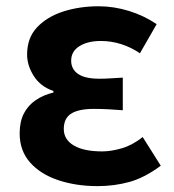

<svg xmlns="http://www.w3.org/2000/svg" viewBox="-20 -594 568 627"><path d="M298.9 13.8Q228.1 13.8 170 -5.7Q111.9 -25.2 78 -63.7Q44.2 -102.2 44.2 -158.2Q44.2 -196.6 57.9 -223.3Q71.7 -250 96.7 -267Q121.6 -284 154.5 -291.8V-296.8Q111.9 -311.5 90.2 -345.9Q68.5 -380.4 68.5 -415.9Q68.5 -470.3 101.2 -505Q133.9 -539.6 187 -556.6Q240.1 -573.5 301.8 -573.5Q352.1 -573.5 401.4 -558.2Q450.6 -542.9 491.6 -515.1L437 -420Q407.6 -439.8 375.4 -450Q343.1 -460.2 309.1 -460.2Q266.7 -460.2 239.5 -443.3Q212.4 -426.4 212.4 -396Q212.4 -367.9 235.2 -352.4Q258.1 -336.9 304.6 -336.9Q322 -336.9 341.9 -338.2Q361.8 -339.5 381 -340.5V-234Q356.4 -236 332.8 -237.2Q309.2 -238.4 287.1 -238.4Q236.8 -238.4 212.5 -223Q188.3 -207.6 188.3 -172.6Q188.3 -138.3 221 -118.9Q253.7 -99.6 313.8 -99.6Q343.3 -99.6 378 -109.8Q412.6 -120 446 -146.4L505 -52.9Q452.2 -13.5 402.7 0.1Q353.2 13.8 298.9 13.8Z"/></svg>

Font: Noto Sans JP
Style: Regular
Weight: 100
Designer: Ryoko NISHIZUKA 西塚涼子 (kana, bopomofo & ideographs); Paul D. Hunt (Latin, Greek & Cyrillic); Sandoll Communications 산돌커뮤니
Foundry: Adobe
Version: Version 2.004;hotconv 1.0.118;makeotfexe 2.5.65603